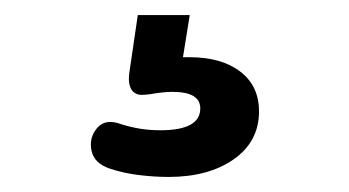

<svg xmlns="http://www.w3.org/2000/svg" viewBox="-20 -40 464 255"><path d="M204 195Q185 195 164.5 192.5Q144 190 126 184Q105 177 101.5 160Q98 143 109 130Q120 117 141 125Q154 129 166.5 131Q179 133 193 133Q246 133 246 104Q246 82 209 82Q197 82 180 85Q173 86 167.5 86Q162 86 157 82Q149 74 152 55L163 -20H232L223 36H232Q274 36 299 55Q324 74 324 108Q324 148 290.5 171.5Q257 195 204 195Z"/></svg>

Font: Chiron GoRound TC SB
Style: Regular
Weight: 500
Designer: Ryoko NISHIZUKA 西塚涼子 (kana, bopomofo & ideographs); Paul D. Hunt (Latin, Greek & Cyrillic); Sandoll Communications 산돌커뮤니
Foundry: Adobe
Version: Version 1.000;hotconv 1.1.1;makeotfexe 2.6.0